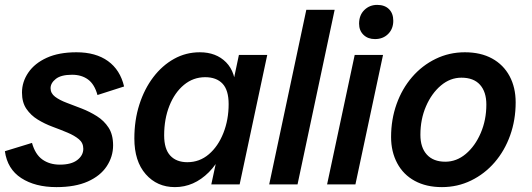

<svg xmlns="http://www.w3.org/2000/svg" viewBox="-38 -755 2176 786"><path d="M193 11Q106 11 49 -26Q-8 -63 -18 -136L93 -170Q106 -123 135.5 -102Q165 -81 207 -81Q254 -81 278.5 -100Q303 -119 303 -146Q303 -170 285 -185Q267 -200 238.5 -212Q210 -224 177.5 -236Q145 -248 116.5 -265.5Q88 -283 70 -309.5Q52 -336 52 -376Q52 -420 78 -458Q104 -496 153.5 -518.5Q203 -541 275 -541Q354 -541 404 -505Q454 -469 470 -401L361 -366Q349 -410 322.5 -429.5Q296 -449 257 -449Q212 -449 190.5 -432Q169 -415 169 -394Q169 -373 187.5 -359Q206 -345 235.5 -334Q265 -323 297 -310.5Q329 -298 358.5 -279.5Q388 -261 406.5 -232.5Q425 -204 425 -160Q425 -114 399 -74.5Q373 -35 321.5 -12Q270 11 193 11Z M678 11Q605 11 558.5 -42Q512 -95 512 -188Q512 -263 532.5 -327Q553 -391 589.5 -439Q626 -487 674.5 -514Q723 -541 780 -541Q847 -541 887.5 -500Q928 -459 927 -382L902 -223Q878 -111 817 -50Q756 11 678 11ZM729 -91Q779 -91 817 -123.5Q855 -156 876.5 -210.5Q898 -265 898 -329Q898 -386 873 -412.5Q848 -439 802 -439Q753 -439 715 -407.5Q677 -376 655.5 -322Q634 -268 634 -201Q634 -145 659 -118Q684 -91 729 -91ZM827 0 855 -130 900 -265 913 -402 940 -530H1056L943 0Z M1064 0 1216 -715H1332L1180 0Z M1497 -595Q1468 -595 1450 -612.5Q1432 -630 1432 -658Q1432 -693 1453.5 -714Q1475 -735 1506 -735Q1537 -735 1554.5 -717.5Q1572 -700 1572 -670Q1572 -637 1551 -616Q1530 -595 1497 -595ZM1301 0 1414 -530H1530L1417 0Z M1771 11Q1707 11 1660 -14.5Q1613 -40 1588 -87Q1563 -134 1563 -194Q1563 -266 1585.5 -329Q1608 -392 1649 -439.5Q1690 -487 1745.5 -514Q1801 -541 1865 -541Q1930 -541 1976.5 -515.5Q2023 -490 2048 -443.5Q2073 -397 2073 -336Q2073 -264 2050.5 -201Q2028 -138 1987 -90.5Q1946 -43 1890.5 -16Q1835 11 1771 11ZM1785 -93Q1831 -93 1869 -125Q1907 -157 1930 -210.5Q1953 -264 1953 -327Q1953 -379 1927 -408Q1901 -437 1851 -437Q1805 -437 1767 -405Q1729 -373 1706 -320Q1683 -267 1683 -203Q1683 -151 1709.5 -122Q1736 -93 1785 -93Z"/></svg>

Font: Radio Canada Big Medium
Style: Italic
Weight: 500
Italic angle: -12°
Designer: Étienne Aubert Bonn
Foundry: Coppers and Brasses
Version: Version 1.001